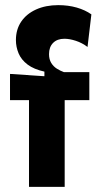

<svg xmlns="http://www.w3.org/2000/svg" viewBox="-20 -728 387 748"><path d="M93 0V-338H19V-440L153 -431V-449Q112 -458 87.5 -476.5Q63 -495 52.5 -520Q42 -545 42 -572Q42 -613 62.5 -643.5Q83 -674 120.5 -691Q158 -708 207 -708Q246 -708 279 -698.5Q312 -689 336 -672L321 -545Q300 -561 275.5 -569Q251 -577 231 -577Q203 -577 187 -561Q171 -545 171 -517Q171 -497 179.5 -483Q188 -469 201.5 -460.5Q215 -452 229 -447H328V-338H232V0Z"/></svg>

Font: Bricolage Grotesque 24pt SemiCondensed
Style: Bold
Weight: 700
Width: 4
Designer: Mathieu Triay
Foundry: Atelier Triay
Version: Version 1.001;gftools[0.9.33.dev8+g029e19f]